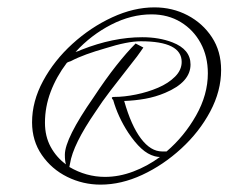

<svg xmlns="http://www.w3.org/2000/svg" viewBox="-20 -529 663 521"><path d="M253 -28Q205 -28 162.5 -49Q120 -70 93.5 -108.5Q67 -147 67 -197Q67 -254 97 -309.5Q127 -365 176.5 -410Q226 -455 284.5 -482Q343 -509 399 -509Q448 -509 489 -487.5Q530 -466 555 -428Q580 -390 580 -339Q580 -282 550.5 -226.5Q521 -171 472 -126Q423 -81 366 -54.5Q309 -28 253 -28ZM420 -118H432Q480 -159 512 -215.5Q544 -272 544 -330Q544 -376 524.5 -412Q505 -448 470.5 -469Q436 -490 391 -490Q336 -490 281.5 -462Q227 -434 185 -388Q193 -390 201 -394Q287 -428 366 -428Q412 -428 448 -414Q497 -395 497 -354Q497 -306 428 -277Q402 -266 374 -261Q346 -256 317 -255Q336 -188 362.5 -153Q389 -118 420 -118ZM265 -49Q303 -49 341.5 -63.5Q380 -78 414 -103Q408 -103 400 -105Q381 -110 363.5 -126Q346 -142 328 -169Q300 -212 287 -258Q284 -260 283.5 -263Q283 -266 290 -266Q317 -266 349 -272.5Q381 -279 409 -291Q437 -303 455 -321Q473 -339 473 -361Q473 -417 362 -417Q326 -417 266 -398Q238 -390 214.5 -381.5Q191 -373 172 -363Q169 -362 166 -361Q163 -360 161 -358Q133 -321 117.5 -280Q102 -239 102 -196Q102 -159 117.5 -130.5Q133 -102 159 -83Q156 -92 156 -109Q156 -153 234 -265Q267 -315 295.5 -351Q324 -387 348 -411L369 -400Q368 -399 361 -388.5Q354 -378 338 -358Q305 -316 280.5 -284Q256 -252 240 -227Q178 -137 170 -85Q169 -82 169 -80Q169 -78 168 -76Q214 -49 265 -49Z"/></svg>

Font: Lavishly Yours
Style: Regular
Weight: 400
Designer: Robert E. Leuschke
Foundry: Robert E. Leuschke
Version: Version 1.010; ttfautohint (v1.8.3)